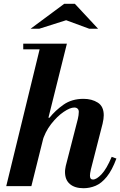

<svg xmlns="http://www.w3.org/2000/svg" viewBox="-20 -985 636 1016"><path d="M13 0 197 -754H334L146 0ZM422 11Q376 11 350 -11Q324 -33 324 -75Q324 -85 325.5 -92.5Q327 -100 328 -107L392 -356Q394 -363 395.5 -374.5Q397 -386 397 -393Q397 -404 390.5 -410Q384 -416 373 -416Q351 -416 317 -393Q283 -370 250.5 -328.5Q218 -287 202 -231L235 -362H242Q272 -400 316 -431Q360 -462 422 -462Q466 -462 497.5 -442Q529 -422 529 -375Q529 -357 523 -331L461 -89Q458 -76 457 -68Q456 -60 456 -55Q456 -35 472 -35Q491 -35 517.5 -63Q544 -91 571 -155L596 -146Q573 -84 545 -49.5Q517 -15 486 -2Q455 11 422 11ZM103 -724V-754H322V-724ZM142 -833 320 -965H376L499 -833H452L330 -878L188 -833Z"/></svg>

Font: Libre Bodoni
Style: Bold Italic
Weight: 700
Italic angle: -13°
Version: Version 2.005;gftools[0.9.23]